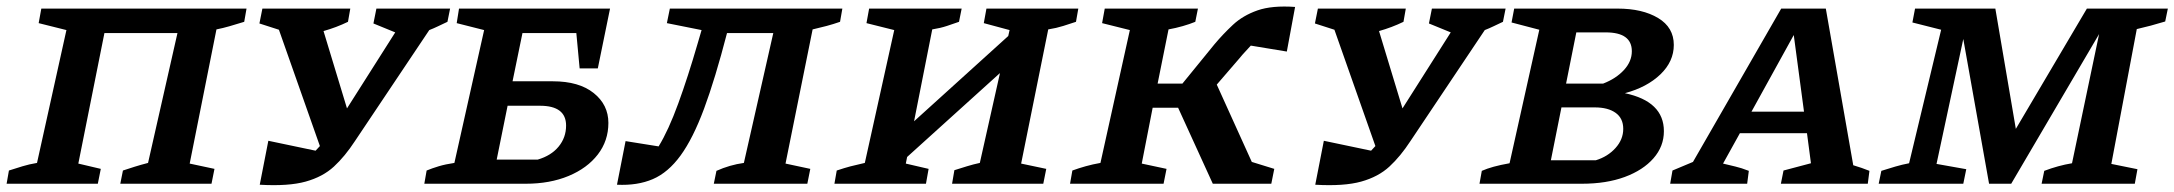

<svg xmlns="http://www.w3.org/2000/svg" viewBox="-29 -556 6580 581"><path d="M287 -456 208 -61 276 -45 267 0H-9L-2 -40Q20 -47 39.5 -53Q59 -59 83 -63L172 -465L88 -486L96 -530H717L710 -490Q684 -482 665 -476.5Q646 -471 626 -467L545 -61L620 -45L611 0H335L343 -40Q361 -46 378.5 -51.5Q396 -57 419 -63L508 -456Z M757 3 783 -130 926 -100Q932 -107 939 -114L815 -466L756 -485L765 -530H1031L1024 -490Q989 -473 950 -462L1021 -228L1167 -458L1101 -485L1110 -530H1333L1325 -490Q1310 -483 1296.5 -476.5Q1283 -470 1270 -465L1045 -129Q1015 -83 981.5 -52Q948 -21 896 -6.5Q844 8 757 3Z M1255 0 1262 -40Q1279 -47 1299 -53Q1319 -59 1346 -63L1436 -465L1353 -486L1360 -530H1817L1780 -349H1725L1715 -456H1552L1522 -310H1644Q1723 -310 1767.5 -274.5Q1812 -239 1812 -184Q1812 -130 1780 -88.5Q1748 -47 1691.5 -23.5Q1635 0 1562 0ZM1474 -73H1598Q1639 -85 1661.5 -112.5Q1684 -140 1684 -176Q1684 -236 1605 -236H1507Z M1838 3 1864 -129 1964 -113Q1994 -162 2023.5 -243Q2053 -324 2082 -424L2094 -465L1989 -486L1998 -530H2520L2513 -490Q2493 -483 2472.5 -477.5Q2452 -472 2430 -467L2348 -61L2423 -45L2414 0H2131L2139 -39Q2179 -57 2222 -63L2311 -456H2171Q2135 -317 2101.5 -227Q2068 -137 2030.5 -85.5Q1993 -34 1946.5 -14Q1900 6 1838 3Z M2496 0 2503 -40Q2527 -48 2544 -52.5Q2561 -57 2588 -63L2677 -465L2593 -486L2601 -530H2881L2873 -490Q2856 -484 2836.5 -477.5Q2817 -471 2792 -467L2737 -189L3022 -447L3026 -465L2948 -486L2956 -530H3234L3227 -490Q3209 -484 3188.5 -477.5Q3168 -471 3143 -467L3061 -61L3137 -45L3128 0H2852L2859 -41Q2878 -47 2897.5 -53Q2917 -59 2936 -63L2997 -335L2716 -81L2712 -61L2781 -45L2773 0Z M3209 0 3216 -40Q3235 -47 3256.5 -53Q3278 -59 3301 -63L3390 -465L3306 -486L3314 -530H3596L3588 -490Q3571 -483 3550 -477Q3529 -471 3507 -467L3474 -303H3549L3646 -422Q3672 -453 3702 -481Q3732 -509 3776 -524.5Q3820 -540 3890 -535L3865 -400L3756 -418Q3748 -409 3739 -399.5Q3730 -390 3722 -380L3653 -300L3759 -66L3827 -45L3818 0H3641L3536 -230H3459L3426 -61L3501 -45L3492 0Z M3951 3 3977 -130 4120 -100Q4126 -107 4133 -114L4009 -466L3950 -485L3959 -530H4225L4218 -490Q4183 -473 4144 -462L4215 -228L4361 -458L4295 -485L4304 -530H4527L4519 -490Q4504 -483 4490.5 -476.5Q4477 -470 4464 -465L4239 -129Q4209 -83 4175.5 -52Q4142 -21 4090 -6.5Q4038 8 3951 3Z M4448 0 4455 -39Q4471 -46 4491 -51.5Q4511 -57 4539 -62L4629 -466L4545 -488L4553 -530H4866Q4941 -530 4988.5 -501.5Q5036 -473 5036 -420Q5036 -370 4995.5 -331Q4955 -292 4888 -274Q5006 -249 5006 -159Q5006 -113 4974.5 -77Q4943 -41 4887.5 -20.5Q4832 0 4758 0ZM4830 -458H4741L4710 -303H4822Q4861 -318 4885 -344Q4909 -370 4909 -401Q4909 -458 4830 -458ZM4664 -71H4800Q4836 -82 4859.5 -108Q4883 -134 4883 -166Q4883 -198 4860 -214.5Q4837 -231 4797 -231H4696Z M5579 -56Q5606 -48 5628 -39L5623 0H5360L5368 -40L5451 -62L5439 -153H5236L5185 -61Q5205 -56 5222.5 -52Q5240 -48 5263 -39L5258 0H5025L5032 -40L5094 -66L5361 -530H5496ZM5271 -218H5430L5399 -450Z M5656 0 5664 -39Q5686 -46 5706.5 -52Q5727 -58 5748 -62L5845 -466L5758 -488L5766 -530H6009L6071 -166L6286 -530H6531L6523 -491Q6500 -484 6479.5 -478.5Q6459 -473 6437 -468L6360 -60L6439 -44L6431 0H6149L6157 -39Q6199 -55 6241 -62L6323 -453L6057 0H5990L5912 -438L5831 -60L5921 -44L5912 0Z"/></svg>

Font: Piazzolla SC SemiBold
Style: Italic
Weight: 600
Italic angle: -11.3°
Designer: Juan Pablo del Peral
Foundry: Huerta Tipografica
Version: Version 1.330